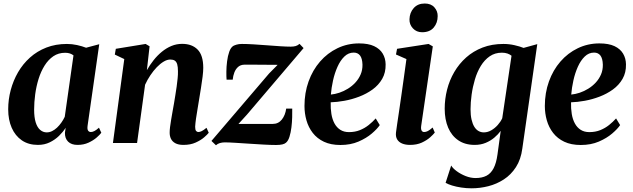

<svg xmlns="http://www.w3.org/2000/svg" viewBox="-20 -794 3512 1066"><path d="M466.5 -97.5Q463.5 -77 469 -69Q474.5 -61 484.5 -61Q493.5 -61 504.2 -66.5Q515 -72 529.5 -85L542.5 -57Q535 -46.5 516.8 -30.5Q498.5 -14.5 471.5 -2Q444.5 10.5 410.5 10.5Q376.5 10.5 358.2 -7.5Q340 -25.5 340.5 -56.5L344.5 -84.5Q330 -61.5 307.8 -39.8Q285.5 -18 256.2 -3.8Q227 10.5 190.5 10.5Q138 10.5 101.2 -14.8Q64.5 -40 45 -84.5Q25.5 -129 25.5 -187Q25.5 -241.5 39.5 -294Q53.5 -346.5 80.2 -392.8Q107 -439 146.5 -474.5Q186 -510 237.5 -530Q289 -550 351.5 -550Q379.5 -550 408 -543.8Q436.5 -537.5 458 -529L531 -548.5ZM388 -486.5Q380 -493 368.5 -497Q357 -501 342 -501Q304.5 -501 276.2 -481.8Q248 -462.5 227.5 -429.8Q207 -397 194.2 -356Q181.5 -315 175.5 -271Q169.5 -227 169.5 -185.5Q169.5 -142.5 178.2 -114.5Q187 -86.5 203 -72.8Q219 -59 239.5 -59Q254.5 -59 269 -66Q283.5 -73 296.5 -85.2Q309.5 -97.5 320.5 -113Q331.5 -128.5 339.5 -145.5Z M795.5 -404.5Q812 -433.5 832.8 -459.8Q853.5 -486 878.5 -506.5Q903.5 -527 931.8 -538.8Q960 -550.5 991.5 -550.5Q1046 -550.5 1077.2 -518.8Q1108.5 -487 1108.5 -417.5Q1108.5 -397.5 1104.8 -367.8Q1101 -338 1095.8 -305.5Q1090.5 -273 1086 -245Q1082 -219 1077 -190.2Q1072 -161.5 1068.2 -135.2Q1064.5 -109 1063.5 -90.5Q1063.5 -73 1068.8 -67Q1074 -61 1081 -61Q1089.5 -61 1100.2 -66.2Q1111 -71.5 1126.5 -84.5L1139 -57Q1132 -47.5 1113.5 -31.5Q1095 -15.5 1066.2 -2.5Q1037.5 10.5 998.5 10.5Q970.5 10.5 953.5 1.2Q936.5 -8 929 -23.8Q921.5 -39.5 922 -59.5Q922 -71 924.2 -89.2Q926.5 -107.5 930.2 -129.5Q934 -151.5 938 -174.8Q942 -198 946 -219.5Q949.5 -241.5 953.5 -265.5Q957.5 -289.5 960.8 -313.2Q964 -337 966.2 -358.8Q968.5 -380.5 968 -398.5Q968 -423 963.8 -437.2Q959.5 -451.5 950.2 -457.5Q941 -463.5 925.5 -463.5Q908 -463.5 888.8 -452Q869.5 -440.5 850.5 -420.8Q831.5 -401 814.8 -376Q798 -351 785.5 -323.5L741 0H607L670 -466L617.5 -491L623 -523L788.5 -550L810.5 -537Z M1521.5 -434Q1508 -434 1488.8 -434.2Q1469.5 -434.5 1448 -434.5Q1426.5 -434.5 1405.5 -434.8Q1384.5 -435 1366.5 -435Q1348.5 -435 1337.5 -435Q1315.5 -434.5 1302 -422.5Q1288.5 -410.5 1281.2 -391.8Q1274 -373 1272 -351.5H1238Q1236.5 -368 1236.8 -395.8Q1237 -423.5 1240.8 -453.5Q1244.5 -483.5 1253 -507.2Q1261.5 -531 1276 -539.5Q1281.5 -542.5 1293.5 -546.2Q1305.5 -550 1323 -550Q1350.5 -550 1387.2 -547.8Q1424 -545.5 1463 -542.5Q1502 -539.5 1536.8 -537.2Q1571.5 -535 1593.5 -535Q1609.5 -535 1621.2 -538.2Q1633 -541.5 1643 -550.5L1665.5 -527L1351 -157.5L1304 -106Q1323.5 -106 1347.8 -106Q1372 -106 1398.2 -106Q1424.5 -106 1449.2 -105.8Q1474 -105.5 1494.5 -106Q1525.5 -106 1544.8 -130.2Q1564 -154.5 1569 -191H1602.5Q1603 -171 1602.2 -143.2Q1601.5 -115.5 1598 -86.8Q1594.5 -58 1587.2 -34.8Q1580 -11.5 1567.5 -1.5Q1561 4.5 1547.5 7.8Q1534 11 1512.5 11Q1484.5 11 1445 8.8Q1405.5 6.5 1363.8 3.8Q1322 1 1285.8 -1.2Q1249.5 -3.5 1227.5 -3.5Q1214 -3.5 1201 0.2Q1188 4 1179 12.5L1154 -11.5L1474 -386Z M2088.5 -99.5Q2074.5 -78.5 2044.5 -52.8Q2014.5 -27 1970.5 -8Q1926.5 11 1870 11Q1816.5 11 1778.5 -7Q1740.5 -25 1716.5 -56Q1692.5 -87 1681.5 -125.8Q1670.5 -164.5 1670.5 -205.5Q1670.5 -278.5 1693.2 -341.8Q1716 -405 1757 -452.2Q1798 -499.5 1853.5 -526.2Q1909 -553 1973.5 -553Q2025 -553 2057.2 -537.8Q2089.5 -522.5 2105 -496.2Q2120.5 -470 2121 -437Q2122 -391 2102 -356.2Q2082 -321.5 2048.5 -297.2Q2015 -273 1974.5 -257.5Q1934 -242 1892.5 -234.5Q1851 -227 1816 -226Q1815 -191 1820 -161Q1825 -131 1837.2 -108.5Q1849.5 -86 1869.5 -73.2Q1889.5 -60.5 1917.5 -60.5Q1951 -60.5 1978.2 -71.5Q2005.5 -82.5 2027.2 -100Q2049 -117.5 2066 -136.5ZM1944 -502Q1914.5 -502 1892 -480.2Q1869.5 -458.5 1853.8 -423.2Q1838 -388 1829 -347.2Q1820 -306.5 1817 -269Q1839.5 -271 1864.2 -279.2Q1889 -287.5 1912 -301.8Q1935 -316 1953.2 -335.8Q1971.5 -355.5 1982.2 -380.5Q1993 -405.5 1992.5 -435Q1991.5 -469.5 1979 -485.8Q1966.5 -502 1944 -502Z M2256.5 10.5Q2231 10.5 2212.5 2.8Q2194 -5 2185 -20.2Q2176 -35.5 2178.5 -58Q2180.5 -74.5 2185 -104.8Q2189.5 -135 2195.5 -175.2Q2201.5 -215.5 2208.2 -263Q2215 -310.5 2222.2 -362.2Q2229.5 -414 2236.5 -466L2178.5 -491.5L2184.5 -523L2359.5 -550L2383 -536.5L2318.5 -95.5Q2316 -77.5 2320.8 -69.2Q2325.5 -61 2335 -61Q2345 -61 2355.5 -66.5Q2366 -72 2382 -86L2394 -58Q2386 -47.5 2367.8 -31.2Q2349.5 -15 2321.8 -2.2Q2294 10.5 2256.5 10.5ZM2323.5 -615Q2292.5 -615 2272.5 -636.5Q2252.5 -658 2253.5 -687Q2254.5 -724 2277 -749.2Q2299.5 -774.5 2338 -774.5Q2373 -774.5 2391.8 -753.2Q2410.5 -732 2410 -704.5Q2410 -667 2388 -641Q2366 -615 2323.5 -615Z M2880 30.5Q2872 91.5 2844.5 134Q2817 176.5 2777.2 202.2Q2737.5 228 2691.2 239.8Q2645 251.5 2598 251.5Q2569 251.5 2541 247.2Q2513 243 2490.2 236Q2467.5 229 2454 221L2485 125Q2494 140.5 2515.8 156.5Q2537.5 172.5 2565.2 183.5Q2593 194.5 2620.5 194.5Q2656 194.5 2680.8 181.8Q2705.5 169 2720.5 140.2Q2735.5 111.5 2742 64L2760 -67.5Q2745.5 -47.5 2724.5 -29.8Q2703.5 -12 2676.2 -0.8Q2649 10.5 2615.5 10.5Q2562 10.5 2524.8 -14.8Q2487.5 -40 2468.2 -85.2Q2449 -130.5 2449 -190.5Q2449 -244 2462.2 -296.2Q2475.5 -348.5 2502.2 -394.2Q2529 -440 2568.2 -475Q2607.5 -510 2659.2 -530Q2711 -550 2775 -550Q2806.5 -550 2836.2 -543.2Q2866 -536.5 2887 -528L2963 -549ZM2820 -484.5Q2811 -492 2797.5 -496.8Q2784 -501.5 2766.5 -501.5Q2728 -501.5 2699 -481.5Q2670 -461.5 2649.5 -428Q2629 -394.5 2616.8 -353.2Q2604.5 -312 2598.5 -268.8Q2592.5 -225.5 2592.5 -187Q2592.5 -154.5 2598 -130.5Q2603.5 -106.5 2613.2 -90.5Q2623 -74.5 2636.5 -66.8Q2650 -59 2666.5 -59Q2687.5 -59 2707.5 -70.5Q2727.5 -82 2743.5 -100Q2759.5 -118 2768.5 -137.5Z M3423 -99.5Q3409 -78.5 3379 -52.8Q3349 -27 3305 -8Q3261 11 3204.5 11Q3151 11 3113 -7Q3075 -25 3051 -56Q3027 -87 3016 -125.8Q3005 -164.5 3005 -205.5Q3005 -278.5 3027.8 -341.8Q3050.5 -405 3091.5 -452.2Q3132.5 -499.5 3188 -526.2Q3243.5 -553 3308 -553Q3359.5 -553 3391.8 -537.8Q3424 -522.5 3439.5 -496.2Q3455 -470 3455.5 -437Q3456.5 -391 3436.5 -356.2Q3416.5 -321.5 3383 -297.2Q3349.5 -273 3309 -257.5Q3268.5 -242 3227 -234.5Q3185.5 -227 3150.5 -226Q3149.5 -191 3154.5 -161Q3159.5 -131 3171.8 -108.5Q3184 -86 3204 -73.2Q3224 -60.5 3252 -60.5Q3285.5 -60.5 3312.8 -71.5Q3340 -82.5 3361.8 -100Q3383.5 -117.5 3400.5 -136.5ZM3278.5 -502Q3249 -502 3226.5 -480.2Q3204 -458.5 3188.2 -423.2Q3172.5 -388 3163.5 -347.2Q3154.5 -306.5 3151.5 -269Q3174 -271 3198.8 -279.2Q3223.5 -287.5 3246.5 -301.8Q3269.5 -316 3287.8 -335.8Q3306 -355.5 3316.8 -380.5Q3327.5 -405.5 3327 -435Q3326 -469.5 3313.5 -485.8Q3301 -502 3278.5 -502Z"/></svg>

Font: Merriweather 60pt
Style: Bold Italic
Weight: 700
Italic angle: -7.8°
Version: Version 2.101